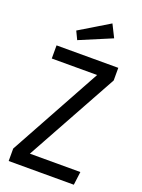

<svg xmlns="http://www.w3.org/2000/svg" viewBox="-167 -983 783 1058"><g transform="rotate(20 224.0 -454.0)"><path d="M302 -908 339 -834 151 -755 128 -803ZM416 -689V-615L120 -78H416L406 0H24V-73L320 -612H54V-689Z"/></g></svg>

Font: Fira Sans Condensed
Style: Regular
Weight: 400
Width: 3
Designer: Carrois Corporate & Edenspiekermann AG
Foundry: Carrois Corporate GbR & Edenspiekermann AG
Version: Version 4.202;PS 004.202;hotconv 1.0.88;makeotf.lib2.5.64775